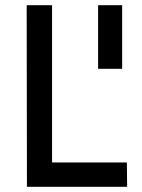

<svg xmlns="http://www.w3.org/2000/svg" viewBox="-20 -714 544 734"><path d="M83 0 82 -694H179V-93H465L466 0ZM447 -451H355V-694H447Z"/></svg>

Font: Panefresco 600wt
Style: Regular
Weight: 600
Designer: Campivisivi
Foundry: Campivisivi & Chank Co
Version: Version 1.001